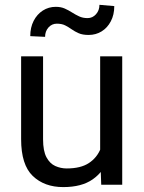

<svg xmlns="http://www.w3.org/2000/svg" viewBox="-20 -760 591 790"><path d="M392.1 -122.1V-528.3H482.9V0H396.5ZM409.2 -233.4 446.8 -234.4Q446.8 -164.1 426.8 -108.9Q406.7 -53.7 361.3 -22Q315.9 9.8 240.2 9.8Q162.6 9.8 114.7 -36.1Q66.9 -82 66.9 -187.5V-528.3H157.2V-186.5Q157.2 -139.2 171.1 -113Q185.1 -86.9 207.5 -76.9Q230 -66.9 254.4 -66.9Q312 -66.9 345.7 -89.1Q379.4 -111.3 394.3 -149.2Q409.2 -187 409.2 -233.4ZM389.2 -740.2 450.2 -734.9Q450.2 -699.2 436 -672.4Q421.9 -645.5 398.2 -630.9Q374.5 -616.2 344.7 -616.2Q319.8 -616.2 303.7 -623.3Q287.6 -630.4 274.9 -639.4Q262.2 -648.4 248.3 -655.5Q234.4 -662.6 213.9 -662.6Q193.4 -662.6 179.4 -647Q165.5 -631.3 165.5 -608.4L104.5 -611.3Q104.5 -647 118.4 -674.1Q132.3 -701.2 156.2 -716.6Q180.2 -731.9 209.5 -731.9Q230.5 -731.9 246.3 -724.9Q262.2 -717.8 276.4 -708.7Q290.5 -699.7 305.7 -692.6Q320.8 -685.5 340.3 -685.5Q360.8 -685.5 375 -701.4Q389.2 -717.3 389.2 -740.2Z"/></svg>

Font: Vazirmatn
Style: Regular
Weight: 400
Designer: Saber Rastikerdar
Foundry: Saber Rastikerdar
Version: Version 33.003;September 2, 2022;FontCreator 14.0.0.2862 64-